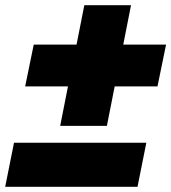

<svg xmlns="http://www.w3.org/2000/svg" viewBox="-20 -720 660 740"><path d="M212 -235 242 -387H77L110 -548H275L305 -700H485L455 -548H620L587 -387H422L392 -235ZM0 0 34 -170H544L510 0Z"/></svg>

Font: Montserrat Black
Style: Italic
Weight: 900
Italic angle: -11.3°
Designer: Julieta Ulanovsky
Foundry: Julieta Ulanovsky
Version: Version 9.000; ttfautohint (v1.8.4.7-5d5b)